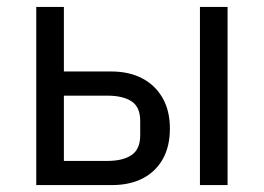

<svg xmlns="http://www.w3.org/2000/svg" viewBox="-20 -536 764 556"><path d="M85 0V-516H165V-329H302Q354 -329 392 -309Q430 -289 451 -252Q472 -215 472 -164Q472 -112 451.5 -75.5Q431 -39 393.5 -19.5Q356 0 303 0ZM165 -70H291Q336 -70 361 -87Q386 -104 386 -144V-186Q386 -226 361 -242.5Q336 -259 291 -259H165ZM559 0V-516H639V0Z"/></svg>

Font: IBM Plex Sans
Style: Regular
Weight: 400
Designer: Mike Abbink, Paul van der Laan, Pieter van Rosmalen
Foundry: Bold Monday
Version: Version 3.201